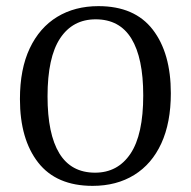

<svg xmlns="http://www.w3.org/2000/svg" viewBox="-20 -598 623 626"><path d="M282 8Q164 8 104.5 -68Q45 -144 45 -275Q45 -373 77 -440.5Q109 -508 166.5 -543Q224 -578 301 -578Q419 -578 478 -501.5Q537 -425 537 -294Q537 -198 506 -130.5Q475 -63 417.5 -27.5Q360 8 282 8ZM292 -535Q217 -535 176 -473Q135 -411 135 -284Q135 -161 173.5 -98Q212 -35 290 -35Q364 -35 405.5 -97Q447 -159 447 -287Q447 -409 408.5 -472Q370 -535 292 -535Z"/></svg>

Font: Yrsa
Style: Regular
Weight: 400
Designer: Anna Giedrys (Yrsa+Rasa design), David Brezina (Yrsa art-direction, Rasa art-direction, design)
Foundry: Rosetta Type Foundry
Version: Version 2.004